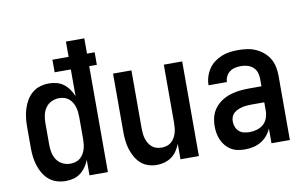

<svg xmlns="http://www.w3.org/2000/svg" viewBox="-76 -883 1653 1039"><g transform="rotate(-10 750.0 -363.5)"><path d="M208 8Q184 8 160 1Q136 -6 117 -22Q98 -38 85.5 -59Q73 -80 65.5 -103.5Q58 -127 55 -151.5Q52 -176 52 -200V-320Q52 -344 55 -368.5Q58 -393 65.5 -416.5Q73 -440 85.5 -461Q98 -482 117 -498Q136 -514 160 -521Q184 -528 208 -528Q230 -528 251 -522.5Q272 -517 289 -504Q306 -491 318.5 -473Q331 -455 339 -435V-582H250V-651H339V-735H440V-651H482V-582H440V0H339V-85Q331 -65 318.5 -47Q306 -29 289 -16Q272 -3 251 2.5Q230 8 208 8ZM249 -80Q263 -80 277 -84Q291 -88 302 -97Q313 -106 320.5 -118.5Q328 -131 332 -144.5Q336 -158 337.5 -172Q339 -186 339 -200V-320Q339 -334 337.5 -348Q336 -362 332 -375.5Q328 -389 320.5 -401.5Q313 -414 302 -423Q291 -432 277 -436Q263 -440 249 -440Q227 -440 207 -430.5Q187 -421 174.5 -403Q162 -385 157.5 -363.5Q153 -342 153 -320V-200Q153 -178 157.5 -156.5Q162 -135 174.5 -117Q187 -99 207 -89.5Q227 -80 249 -80Z M709 8Q685 8 661.5 0.5Q638 -7 620.5 -23Q603 -39 591 -60.5Q579 -82 572 -105Q565 -128 562.5 -152Q560 -176 560 -200V-520H661V-200Q661 -186 662.5 -172Q664 -158 668 -144.5Q672 -131 679.5 -118.5Q687 -106 697.5 -97Q708 -88 722 -84Q736 -80 750 -80Q764 -80 778 -84Q792 -88 802.5 -97Q813 -106 820.5 -118.5Q828 -131 832 -144.5Q836 -158 837.5 -172Q839 -186 839 -200V-520H940V0H839V-85Q831 -65 819 -47Q807 -29 789.5 -16.5Q772 -4 751 2Q730 8 709 8Z M1193 8Q1174 8 1154.5 4.5Q1135 1 1118 -9Q1101 -19 1088 -34Q1075 -49 1067 -67Q1059 -85 1055.5 -104Q1052 -123 1052 -143Q1052 -169 1058.5 -194.5Q1065 -220 1081 -241Q1097 -262 1119 -276.5Q1141 -291 1166 -299Q1191 -307 1217 -310Q1243 -313 1269 -313H1339V-354Q1339 -372 1333.5 -389Q1328 -406 1314.5 -418Q1301 -430 1283.5 -435Q1266 -440 1249 -440Q1232 -440 1216 -436.5Q1200 -433 1187 -423.5Q1174 -414 1166.5 -399Q1159 -384 1159 -368Q1159 -368 1159 -368Q1159 -368 1159 -368H1058Q1058 -368 1058 -368Q1058 -368 1058 -368Q1058 -391 1065 -414Q1072 -437 1085 -456.5Q1098 -476 1116.5 -490Q1135 -504 1157 -513Q1179 -522 1202 -525Q1225 -528 1249 -528Q1273 -528 1297.5 -524.5Q1322 -521 1344.5 -511Q1367 -501 1386 -485Q1405 -469 1417.5 -448Q1430 -427 1435 -402.5Q1440 -378 1440 -354V0H1339V-81Q1330 -60 1315 -42.5Q1300 -25 1280.5 -13.5Q1261 -2 1238.5 3Q1216 8 1193 8ZM1233 -80Q1254 -80 1274.5 -86Q1295 -92 1310 -105.5Q1325 -119 1332 -139Q1339 -159 1339 -180V-225H1269Q1256 -225 1243 -224Q1230 -223 1217.5 -220Q1205 -217 1193.5 -212Q1182 -207 1172 -198.5Q1162 -190 1157.5 -178Q1153 -166 1153 -153Q1153 -137 1158.5 -122.5Q1164 -108 1175.5 -97.5Q1187 -87 1202.5 -83.5Q1218 -80 1233 -80Z"/></g></svg>

Font: Zed Mono Semibold
Style: Regular
Weight: 600
Monospace: yes
Designer: Belleve Invis
Foundry: Belleve Invis
Version: Version 1.0.0; ttfautohint (v1.8.4)